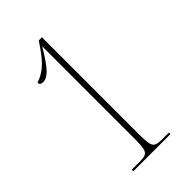

<svg xmlns="http://www.w3.org/2000/svg" viewBox="-220 -791 865 865"><g transform="rotate(-45 212.5 -359.0)"><path d="M91 0V-10H143Q167 -10 179 -15.5Q191 -21 195 -39.5Q199 -58 199 -95V-688Q159 -621 135 -596Q111 -571 89 -571Q68 -571 68 -587Q98 -597 124.5 -617.5Q151 -638 182 -682L207 -718H227V-95Q227 -58 231 -39.5Q235 -21 247 -15.5Q259 -10 283 -10H328V0Z"/></g></svg>

Font: Noto Serif Display ExtraCondensed Thin
Style: Regular
Weight: 100
Width: 2
Designer: Monotype Design Team
Foundry: Monotype Imaging Inc.
Version: Version 2.009